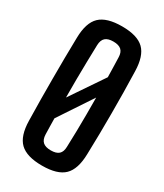

<svg xmlns="http://www.w3.org/2000/svg" viewBox="-203 -888 834 976"><g transform="rotate(30 214.0 -399.5)"><path d="M214 8.5Q124 8.5 84.2 -29.8Q44.5 -68 43 -157Q41.5 -217 41 -278Q40.5 -339 40.5 -400.2Q40.5 -461.5 41 -522.2Q41.5 -583 43 -643.5Q44.5 -732 84.2 -770.2Q124 -808.5 214 -808.5Q304 -808.5 343.2 -770.2Q382.5 -732 384.5 -643.5Q386.5 -582.5 387.2 -521.5Q388 -460.5 388 -399.5Q388 -338.5 387.2 -277.8Q386.5 -217 384.5 -157Q382.5 -68 343.2 -29.8Q304 8.5 214 8.5ZM214 -81Q246 -81 261 -94.8Q276 -108.5 276.5 -138Q278.5 -185.5 279.2 -233.5Q280 -281.5 280.2 -330.2Q280.5 -379 280 -429L149 -231.5Q149 -208.5 149.8 -185Q150.5 -161.5 151 -138Q152 -108.5 167.2 -94.8Q182.5 -81 214 -81ZM147 -352.5 279.5 -548Q279 -576.5 278.2 -605Q277.5 -633.5 276.5 -662.5Q276 -692 260.8 -705.8Q245.5 -719.5 214 -719.5Q182.5 -719.5 167.2 -705.8Q152 -692 151 -662.5Q149.5 -613.5 148.5 -562.2Q147.5 -511 147 -458.5Q146.5 -406 147 -352.5Z"/></g></svg>

Font: Big Shoulders Display Thin
Style: Bold
Weight: 700
Version: Version 2.002